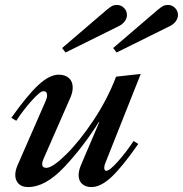

<svg xmlns="http://www.w3.org/2000/svg" viewBox="-20 -751 742 779"><path d="M42 -41Q42 -59 51 -80L166 -343Q171 -354 171 -364Q171 -381 156 -381Q143 -381 108.5 -342.5Q74 -304 46 -261L26 -273Q91 -365 136 -406.5Q181 -448 218 -448Q245 -448 260 -434Q275 -420 275 -396Q275 -377 266 -356L156 -105Q151 -93 151 -86Q151 -70 168 -70Q193 -70 247.5 -123.5Q302 -177 359 -262.5Q416 -348 451 -440L551 -451L408 -91Q403 -80 403 -71Q403 -58 411 -58Q425 -58 459.5 -97Q494 -136 522 -179L541 -167Q477 -75 433 -33.5Q389 8 351 8Q327 8 313 -5Q299 -18 299 -40Q299 -58 308 -80L383 -256H381Q317 -154 240.5 -73Q164 8 94 8Q69 8 55.5 -5.5Q42 -19 42 -41ZM439 -556 621 -712Q633 -722 641.5 -726.5Q650 -731 661 -731Q678 -731 690 -719Q702 -707 702 -690Q702 -677 693.5 -665Q685 -653 669 -645L453 -538ZM232 -556 414 -712Q426 -722 434.5 -726.5Q443 -731 454 -731Q471 -731 483 -719Q495 -707 495 -690Q495 -677 486.5 -665Q478 -653 462 -645L246 -538Z"/></svg>

Font: Ibarra Real Nova SemiBold
Style: Italic
Weight: 600
Italic angle: -22°
Designer: Jose Maria Ribagorda & Octavio Pardo
Foundry: Octavio Pardo
Version: Version 1.014